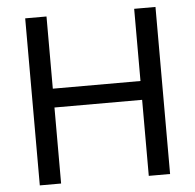

<svg xmlns="http://www.w3.org/2000/svg" viewBox="-52 -781 847 833"><g transform="rotate(-5 371.5 -364.0)"><path d="M87.9 0V-727.5H180.7V-413.1H562.5V-727.5H655.3V0H562.5V-331.1H180.7V0Z"/></g></svg>

Font: Inter Variable
Style: Regular
Weight: 400
Designer: Rasmus Andersson
Foundry: rsms
Version: Version 4.001;git-9221beed3